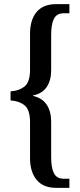

<svg xmlns="http://www.w3.org/2000/svg" viewBox="-20 -780 387 927"><path d="M251 127Q189 127 157 88.5Q125 50 125 -17V-190Q125 -251 98 -272Q71 -293 31 -295V-339Q71 -341 98 -362Q125 -383 125 -443V-616Q125 -685 157 -722.5Q189 -760 251 -760H315V-716H288Q254 -716 240.5 -689.5Q227 -663 227 -612V-441Q227 -392 205.5 -360Q184 -328 139 -319V-317Q184 -307 205.5 -274.5Q227 -242 227 -193V-20Q227 30 240.5 56.5Q254 83 288 83H315V127Z"/></svg>

Font: Noto Serif ExtraCondensed Medium
Style: Regular
Weight: 500
Width: 2
Designer: Monotype Design Team
Foundry: Monotype Imaging Inc.
Version: Version 2.015